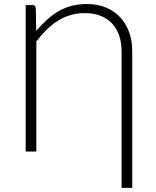

<svg xmlns="http://www.w3.org/2000/svg" viewBox="-20 -734 758 930"><path d="M569 176V-485Q569 -527.5 557.2 -561.8Q545.5 -596 522.8 -620.2Q500 -644.5 467 -657.5Q434 -670.5 391.5 -670.5Q353.5 -670.5 321 -660.8Q288.5 -651 259.8 -633Q231 -615 205.5 -589.8Q180 -564.5 156 -533.5V0H104.5V-709.5H139.5Q145 -709.5 149 -705Q153 -700.5 153.5 -692L155.5 -584.5Q184.5 -618 212.2 -642.5Q240 -667 269.5 -683Q299 -699 331.2 -706.8Q363.5 -714.5 402 -714.5Q451.5 -714.5 492 -698Q532.5 -681.5 561 -651.5Q589.5 -621.5 605 -579.5Q620.5 -537.5 620.5 -486.5V176Z"/></svg>

Font: Lato Light
Style: Regular
Weight: 300
Designer: Lukasz Dziedzic
Foundry: tyPoland Lukasz Dziedzic
Version: Version 2.007; 2014-02-27